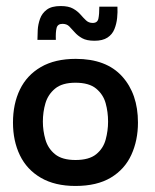

<svg xmlns="http://www.w3.org/2000/svg" viewBox="-20 -606 512 636"><path d="M230 10Q162 10 115.5 -17Q69 -44 46 -91.5Q23 -139 23 -200Q23 -262 46 -309.5Q69 -357 115.5 -384Q162 -411 231 -411Q332 -411 384.5 -353Q437 -295 437 -200Q437 -141 415 -93Q393 -45 347 -17.5Q301 10 230 10ZM230 -76Q275 -76 298.5 -95Q322 -114 330 -143.5Q338 -173 338 -203Q338 -235 330 -264Q322 -293 298.5 -312.5Q275 -332 230 -332Q186 -332 162.5 -312.5Q139 -293 130.5 -264Q122 -235 122 -203Q122 -173 130.5 -143.5Q139 -114 162.5 -95Q186 -76 230 -76ZM104 -474Q104 -488 105 -506.5Q106 -525 112.5 -543.5Q119 -562 135 -574Q151 -586 181 -586Q207 -586 222 -577.5Q237 -569 246.5 -558Q256 -547 265 -538.5Q274 -530 287 -530Q303 -530 306 -544.5Q309 -559 309 -584H369Q370 -566 368 -546.5Q366 -527 359 -509.5Q352 -492 336 -481.5Q320 -471 293 -471Q267 -471 252 -479.5Q237 -488 227.5 -499Q218 -510 209.5 -518.5Q201 -527 187 -527Q171 -527 167.5 -513.5Q164 -500 165 -474Z"/></svg>

Font: Darker Grotesque Light
Style: Bold
Weight: 700
Version: Version 1.000;gftools[0.9.28]